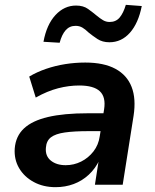

<svg xmlns="http://www.w3.org/2000/svg" viewBox="-20 -765 640 795"><path d="M210 10Q159 10 119.5 -11.5Q80 -33 59 -69Q38 -105 41 -150Q45 -201 79 -233Q113 -265 178.5 -280.5Q244 -296 345 -296H423L412 -222H347Q287 -222 248.5 -216.5Q210 -211 191 -196.5Q172 -182 170 -153Q167 -119 190.5 -100Q214 -81 252 -81Q286 -81 316 -96Q346 -111 367 -138Q388 -165 393 -201L411 -312Q419 -363 393.5 -387Q368 -411 308 -411Q265 -411 220.5 -399.5Q176 -388 128 -361L101 -448Q133 -467 171 -480Q209 -493 250 -499.5Q291 -506 333 -506Q410 -506 458 -480Q506 -454 525 -405Q544 -356 533 -285L488 0H373L389 -103H392Q375 -67 347.5 -41.5Q320 -16 285 -3Q250 10 210 10ZM227 -588 160 -592Q173 -663 209.5 -702.5Q246 -742 295 -742Q325 -742 344.5 -728Q364 -714 382 -699Q394 -689 406.5 -681.5Q419 -674 434 -674Q460 -674 475.5 -692.5Q491 -711 501 -745L567 -740Q553 -669 518 -629.5Q483 -590 433 -590Q404 -590 383.5 -603.5Q363 -617 346 -631Q334 -643 321.5 -650.5Q309 -658 293 -658Q268 -658 252 -640Q236 -622 227 -588Z"/></svg>

Font: Nunito Sans 9pt
Style: Bold Italic
Weight: 700
Italic angle: -9°
Version: Version 3.101;gftools[0.9.27]